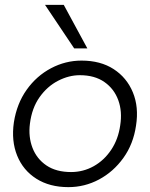

<svg xmlns="http://www.w3.org/2000/svg" viewBox="-20 -757 616 789"><path d="M261 12Q184 12 129.5 -22.5Q75 -57 50.5 -117.5Q26 -178 37 -254Q49 -331 89.5 -388Q130 -445 189.5 -476.5Q249 -508 315 -508Q393 -508 447 -473Q501 -438 526 -377.5Q551 -317 539 -241Q528 -165 487 -108Q446 -51 387 -19.5Q328 12 261 12ZM272 -50Q322 -50 365 -74Q408 -98 437 -141.5Q466 -185 474 -242Q483 -299 466 -345.5Q449 -392 409 -420Q369 -448 308 -448Q263 -448 218.5 -425Q174 -402 142.5 -357.5Q111 -313 103 -249Q96 -195 113.5 -149.5Q131 -104 171 -77Q211 -50 272 -50ZM285 -558 165 -737H242L339 -558Z"/></svg>

Font: Host Grotesk Light
Style: Italic
Weight: 300
Italic angle: -8°
Designer: Doğukan Karapınar based on Poppins by Indian Type Foundry, Jonny Pinhorn
Foundry: Element Type
Version: Version 1.001; ttfautohint (v1.8.4.7-5d5b)